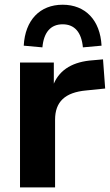

<svg xmlns="http://www.w3.org/2000/svg" viewBox="-20 -809 477 829"><path d="M217.8 0V-292C217.8 -369.6 260.7 -410.2 352.5 -418.5L434.1 -426.8L424.8 -552.7L380.9 -548.8C297.4 -543 239.3 -510.3 212.4 -447.8V-539.1H66.4V0ZM163.1 -604.5C168.9 -669.4 198.7 -704.1 250.5 -704.1C302.2 -704.1 332 -669.4 337.9 -604.5L418.5 -611.8C412.6 -722.2 348.6 -788.6 250.5 -788.6C152.3 -788.6 88.4 -722.2 82.5 -611.8Z"/></svg>

Font: Winston
Style: Bold
Weight: 700
Designer: Vernon Adams, Kim Jin-seong, David Berlow, Cristiano Sobral
Foundry: The Winston Project Authors
Version: Version 3.004